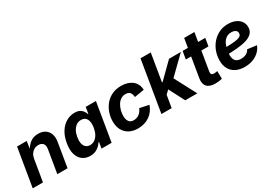

<svg xmlns="http://www.w3.org/2000/svg" viewBox="14 -1548 3342 2379"><g transform="rotate(-30 1684.5 -358.5)"><path d="M215.2 -311.3 163.4 0H17L107.8 -545.9H245.8L226.4 -409.6L216.4 -414.4Q248.8 -482 296.6 -517.4Q344.4 -552.7 410.7 -552.7Q469.5 -552.7 509.3 -526.8Q549.2 -500.8 565.9 -453.7Q582.7 -406.5 571.8 -342.4L514.9 0H368.5L423 -326.5Q431.6 -377.8 409.6 -404.1Q387.6 -430.4 344.2 -430.4Q311.6 -430.4 284.5 -415.7Q257.4 -401.1 239.3 -374.4Q221.2 -347.6 215.2 -311.3Z M837.9 9.1Q775.3 9.1 730.2 -23.5Q685.2 -56 666.1 -118.8Q647.1 -181.6 662 -272.2Q677.7 -365.7 718.3 -428Q758.8 -490.2 814.6 -521.5Q870.3 -552.7 930.8 -552.7Q976.9 -552.7 1005.1 -537.2Q1033.3 -521.8 1048.5 -498.9Q1063.7 -476 1070 -454H1074.9L1089.9 -545.9H1236L1145.7 0H1001.4L1015.6 -87.4H1008.8Q994.7 -64.9 971.6 -42.8Q948.5 -20.6 915.5 -5.7Q882.5 9.1 837.9 9.1ZM903 -108.3Q940.6 -108.3 970.1 -129Q999.6 -149.7 1019.5 -186.6Q1039.3 -223.5 1047.3 -272.7Q1055.7 -322.4 1048 -358.9Q1040.4 -395.4 1017.5 -415.4Q994.6 -435.4 956.9 -435.4Q918.4 -435.4 888.7 -414.5Q859 -393.6 839.6 -357Q820.2 -320.4 812.3 -272.7Q804.6 -224.8 811.8 -187.5Q819.1 -150.3 842 -129.3Q864.9 -108.3 903 -108.3Z M1521 10.7Q1448.5 10.7 1396.6 -17.8Q1344.8 -46.4 1317 -98Q1289.3 -149.6 1289.3 -218.8Q1289.3 -281.9 1309.2 -341.6Q1329 -401.3 1368 -449Q1407.1 -496.7 1464.8 -524.7Q1522.5 -552.7 1598.2 -552.7Q1647.5 -552.7 1687.6 -540Q1727.6 -527.3 1756.7 -503.4Q1785.7 -479.6 1801.6 -445.8Q1817.6 -412.1 1818.5 -370.1L1679 -346.9Q1677.9 -368.1 1672.7 -384.8Q1667.4 -401.5 1657.5 -413.3Q1647.6 -425.1 1632.6 -431.3Q1617.6 -437.5 1596.8 -437.5Q1555.4 -437.5 1525.1 -416.5Q1494.8 -395.6 1475.2 -361.8Q1455.5 -327.9 1446 -289.1Q1436.5 -250.2 1436.5 -214.2Q1436.5 -181.6 1445.8 -156.7Q1455 -131.8 1474.8 -118.2Q1494.6 -104.6 1525.6 -104.6Q1547.3 -104.6 1567.3 -111.4Q1587.3 -118.1 1604.2 -130.7Q1621.2 -143.3 1634.3 -161.2Q1647.4 -179.1 1655.4 -201L1787.6 -173.8Q1772.8 -130.8 1747.7 -96.8Q1722.6 -62.8 1688.3 -38.8Q1654.1 -14.8 1611.9 -2.1Q1569.8 10.7 1521 10.7Z M2017.8 -159.9 2047 -336H2069.1L2282.2 -545.9H2451.5L2170.3 -272.1H2135.8ZM1858.3 0 1978.9 -727.5H2125.3L2004.7 0ZM2199 0 2074.8 -239.4 2190.3 -343.3 2371.7 0Z M2800.4 -545.9 2782.2 -434.3H2458.3L2476.6 -545.9ZM2573.7 -675.8H2720.1L2634.7 -159.8Q2630.4 -133.3 2640.2 -121.1Q2650 -109 2676.1 -109Q2684.6 -109 2699.9 -111.1Q2715.2 -113.2 2723.5 -115.1L2726 -5.3Q2701 1.7 2676.5 4.7Q2652.1 7.6 2629.5 7.6Q2547 7.6 2510.3 -32.3Q2473.7 -72.3 2486 -146.9Z M3048.2 11.7Q2975.6 11.7 2922.8 -14.9Q2870.1 -41.5 2841.8 -91.4Q2813.4 -141.2 2813.4 -210.9Q2813.4 -280 2836.2 -342.1Q2859 -404.1 2900.9 -451.9Q2942.9 -499.8 3000.4 -527.4Q3057.9 -555 3127.3 -555Q3185 -555 3230.7 -535.9Q3276.4 -516.8 3302.7 -481.2Q3329.1 -445.7 3329.1 -396Q3329.1 -345.1 3299.3 -312.3Q3269.6 -279.4 3211.5 -261Q3153.4 -242.6 3068.4 -235.3Q2983.4 -228 2872.8 -228L2888 -316.6Q2981.5 -316.6 3041.2 -319.7Q3100.9 -322.9 3133.9 -331Q3166.9 -339.1 3179.9 -353.2Q3192.9 -367.2 3192.9 -388.8Q3192.9 -414.7 3171.3 -429.7Q3149.7 -444.7 3112.2 -444.7Q3064.4 -444.7 3033.6 -419.9Q3002.8 -395.2 2985.7 -357.5Q2968.5 -319.8 2961.5 -279.7Q2954.5 -239.5 2954.5 -208.5Q2954.5 -177.4 2964.2 -152.4Q2973.8 -127.5 2996.7 -113Q3019.6 -98.6 3058.9 -98.6Q3100.8 -98.6 3132.8 -115.9Q3164.7 -133.2 3178.6 -164.1L3310.2 -146.7Q3283.4 -75.1 3213.8 -31.7Q3144.3 11.7 3048.2 11.7Z"/></g></svg>

Font: Inter
Style: Italic
Weight: 400
Italic angle: -9.3988°
Designer: Rasmus Andersson
Foundry: rsms
Version: Version 4.001;git-66647c0bb